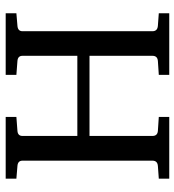

<svg xmlns="http://www.w3.org/2000/svg" viewBox="12 -676 644 709"><g transform="rotate(-90 334.5 -322.0)"><path d="M639.6 -19.5H412.1V-58.1L463.4 -61.5Q482.4 -63 482.4 -81.5V-314H186.5V-81.5Q186.5 -63 205.1 -61.5L256.8 -58.1V-19.5H28.8V-58.1L75.7 -61.5Q95.2 -63 95.2 -81.5V-561.5Q95.2 -578.6 75.7 -580.1L28.8 -584V-623.5H256.8V-584L205.1 -580.1Q186.5 -578.6 186.5 -561.5V-358.9H482.4V-561.5Q482.4 -578.6 463.4 -580.1L412.1 -584V-623.5H639.6V-584L593.3 -580.1Q573.2 -578.6 573.2 -561.5V-81.5Q573.2 -63 593.3 -61.5L639.6 -58.1Z"/></g></svg>

Font: Annapurna SIL
Style: Regular
Weight: 400
Designer: Peter Martin, Annie Olsen
Foundry: SIL International
Version: Version 2.000